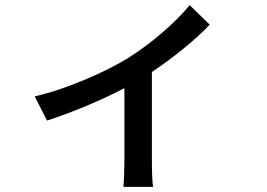

<svg xmlns="http://www.w3.org/2000/svg" viewBox="-20 -645 1040 747"><path d="M115 -270 163 -176C263 -208 378 -257 464 -302V-14C464 18 462 65 460 82H576C572 65 571 18 571 -14V-365C660 -424 746 -496 796 -549L718 -625C666 -561 570 -476 475 -417C394 -368 246 -300 115 -270Z"/></svg>

Font: ChiuKong Gothic CL Medium
Style: Regular
Weight: 500
Designer: Ryoko NISHIZUKA 西塚涼子 (kana, bopomofo & ideographs); Paul D. Hunt (Latin, Greek & Cyrillic); Sandoll Communications 산돌커뮤니
Foundry: Adobe
Version: Version 1.300